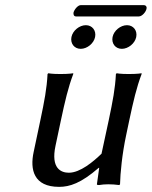

<svg xmlns="http://www.w3.org/2000/svg" viewBox="-20 -717 591 747"><path d="M364 -64H366L357 0C357 2 359 3 365 3C379 1 386 0 401 0C413 0 432 1 444 3L447 0C448 -43 455 -117 471 -192L483 -249C499 -324 511 -376 531 -429V-432C531 -432 516 -429 481 -429C447 -429 434 -432 434 -432L431 -429C428 -372 419 -325 403 -249L375 -119C343 -88 292 -45 248 -45C218 -45 177 -61 196 -150L217 -249C233 -324 245 -376 265 -429V-432C265 -432 250 -429 215 -429C181 -429 168 -432 168 -432L165 -429C162 -372 153 -325 137 -249L111 -126C96 -57 111 10 210 10C251 10 295 -4 364 -64ZM520 -653C533 -653 548 -671 550 -683C552 -689 549 -697 539 -697H294C283 -697 269 -680 266 -668C265 -661 267 -653 276 -653ZM258 -573C253 -548 269 -527 294 -527C319 -527 345 -548 350 -573C355 -598 339 -619 314 -619C289 -619 263 -598 258 -573ZM418 -573C413 -548 429 -527 454 -527C479 -527 505 -548 510 -573C515 -598 499 -619 474 -619C449 -619 423 -598 418 -573Z"/></svg>

Font: Libertinus Sans
Style: Italic
Weight: 400
Italic angle: -12°
Designer: Philipp H. Poll, Khaled Hosny
Foundry: Caleb Maclennan
Version: Version 7.050;RELEASE